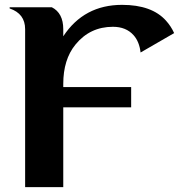

<svg xmlns="http://www.w3.org/2000/svg" viewBox="-20 -767 736 787"><path d="M83 0V-647.5Q83 -710.9 19.5 -732.4V-737.3H192.4Q239.3 -713.4 239.3 -647.5V-618.2Q324.2 -747.1 480.5 -747.1Q602.5 -747.1 660.6 -682.1Q681.2 -659.2 693.8 -631.3L556.2 -551.8Q551.3 -596.2 527.3 -623Q496.6 -657.2 442.9 -657.2Q348.6 -657.2 289.1 -584Q239.3 -522.9 239.3 -422.9V-410.2H517.6V-327.1H239.3V0Z"/></svg>

Font: Berenika
Style: Bold
Weight: 700
Designer: Wojciech Kalinowski "wmk69" (wmk69@o2.pl)
Foundry: Wojciech Kalinowski "wmk69" (wmk69@o2.pl)
Version: Version 3.1.0; 2021-05-14